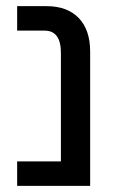

<svg xmlns="http://www.w3.org/2000/svg" viewBox="-20 -608 371 628"><path d="M274.9 -439V0H36.1V-80.1H179.2V-435.1Q179.2 -507.8 126 -507.8H36.1V-587.9H131.8Q200.2 -587.9 237.5 -549.1Q274.9 -510.3 274.9 -439Z"/></svg>

Font: LT Superior Med
Style: Regular
Weight: 500
Designer: Daniel Lyons
Foundry: LyonsType
Version: Version 1.000